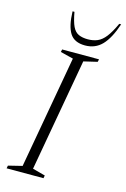

<svg xmlns="http://www.w3.org/2000/svg" viewBox="-130 -922 643 981"><g transform="rotate(15 192.0 -431.0)"><path d="M9 0 12 -15 85 -33 191 -629 123 -646 126 -660H321L318 -646L246 -629L140 -33L207 -15L204 0ZM233 -710Q176 -710 152.5 -747.5Q129 -785 127 -862H137Q146 -812 158 -787Q170 -762 190 -753Q210 -744 239 -744Q267 -744 289.5 -753.5Q312 -763 332 -788.5Q352 -814 374 -862H384Q358 -784 322.5 -747Q287 -710 233 -710Z"/></g></svg>

Font: Spectral ExtraLight
Style: Italic
Weight: 275
Italic angle: -10°
Designer: Jean-Baptiste Levee
Foundry: Production Type
Version: Version 2.001